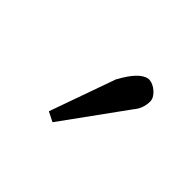

<svg xmlns="http://www.w3.org/2000/svg" viewBox="-57 -821 335 335"><g transform="rotate(45 111.0 -653.0)"><path d="M154 -739Q165 -739 174.5 -730.5Q184 -722 184 -713Q184 -696 173 -683L89 -567L71 -576L114 -697Q114 -698 115 -699Q135 -736 154 -739Z"/></g></svg>

Font: Libertinus Keyboard
Style: Regular
Weight: 700
Designer: Philipp H. Poll
Foundry: Khaled Hosny
Version: Version 6.7